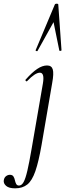

<svg xmlns="http://www.w3.org/2000/svg" viewBox="-105 -752 364 1047"><path d="M-22.6 275Q-56.4 275 -71.6 261.6Q-86.8 248.2 -84.4 231.6Q-82.2 216.4 -72.3 208.8Q-62.4 201.2 -51.2 201.2Q-37.6 201.2 -31.9 209.9Q-26.2 218.6 -23.8 230.5Q-21.4 242.4 -16.7 251.1Q-12 259.8 -1.4 259.8Q13.4 259.8 23.9 240.6Q34.4 221.4 44.5 177.6Q54.6 133.8 67.2 60.6L129 -297Q138.8 -355.6 112.4 -355.6Q86.6 -355.6 43.2 -310Q40.2 -306 35.8 -310.5Q31.4 -315 35.2 -318.2Q69.6 -357.2 97.8 -376.1Q126 -395 151.6 -395Q176.4 -395 182.8 -373.3Q189.2 -351.6 179.6 -299.4L121.8 37.8Q105.8 129.4 87.9 181.3Q70 233.2 43.9 254.1Q17.8 275 -22.6 275ZM212.8 -727 230.4 -478Q230.4 -475 224.5 -474.5Q218.6 -474 218.4 -477L187 -631.2L99.4 -474Q98.2 -472 93.2 -473.5Q88.2 -475 89.2 -478L193.8 -727Q196 -732 204.4 -732Q212.8 -732 212.8 -727Z"/></svg>

Font: Cormorant Garamond Light
Style: Italic
Weight: 300
Italic angle: -10°
Designer: Christian Thalmann (Catharsis Fonts)
Foundry: Catharsis Fonts
Version: Version 4.001